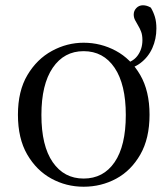

<svg xmlns="http://www.w3.org/2000/svg" viewBox="-20 -693 636 728"><path d="M297 15Q231 15 174.5 -16Q118 -47 83 -107.5Q48 -168 48 -258Q48 -348 84 -408.5Q120 -469 177 -500Q234 -531 297 -531Q362 -531 419 -500.5Q476 -470 511.5 -409Q547 -348 547 -258Q547 -168 512 -107Q477 -46 420.5 -15.5Q364 15 297 15ZM297 -16Q372 -16 414.5 -78Q457 -140 457 -257Q457 -373 414.5 -436Q372 -499 297 -499Q223 -499 180 -436Q137 -373 137 -257Q137 -140 180 -78Q223 -16 297 -16ZM438 -427V-449Q481 -455 500.5 -480.5Q520 -506 520 -541Q520 -560 515 -573Q510 -586 503.5 -596.5Q497 -607 492 -617Q487 -627 487 -638Q487 -652 497 -662.5Q507 -673 522 -673Q537 -673 552 -664Q562 -647 567.5 -628.5Q573 -610 573 -585Q573 -545 557.5 -510.5Q542 -476 512 -453.5Q482 -431 438 -427Z"/></svg>

Font: Noto Serif SC
Style: Regular
Weight: 400
Designer: Ryoko NISHIZUKA 西塚涼子 (kana & ideographs); Frank Grießhammer (Latin, Greek & Cyrillic); Wenlong ZHANG 张文龙 (bopomofo); San
Foundry: Adobe
Version: Version 2.002-H1;hotconv 1.1.0;makeotfexe 2.6.0